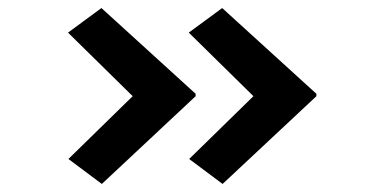

<svg xmlns="http://www.w3.org/2000/svg" viewBox="-20 -499 915 477"><path d="M533 -42 450 -104 630 -280 629 -241 449 -418 532 -479 766 -266V-260ZM233 -42 150 -104 330 -280 329 -241 149 -418 232 -479 466 -266V-260Z"/></svg>

Font: Lexend Zetta Medium
Style: Regular
Weight: 500
Designer: Bonnie Shaver-Troup, Thomas Jockin
Foundry: Lexend
Version: Version 1.007